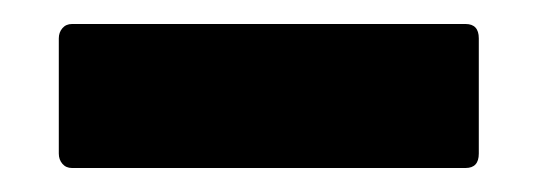

<svg xmlns="http://www.w3.org/2000/svg" viewBox="-20 -376 448 160"><path d="M29 -248V-344Q29 -349 32 -352.5Q35 -356 40 -356H368Q379 -356 379 -344V-248Q379 -236 368 -236H40Q35 -236 32 -239.5Q29 -243 29 -248Z"/></svg>

Font: Barlow GEO Bold
Style: Regular
Weight: 700
Designer: Jeremy Tribby
Foundry: Tribby Type
Version: Version 1.408